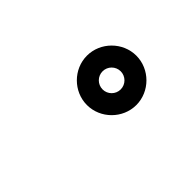

<svg xmlns="http://www.w3.org/2000/svg" viewBox="-29 -952 434 434"><g transform="rotate(-45 188.0 -735.0)"><path d="M238 -764C254 -764 267 -751 267 -735C267 -719 254 -706 238 -706C222 -706 209 -719 209 -735C209 -751 222 -764 238 -764ZM317 -735C317 -778 281 -814 238 -814C195 -814 159 -778 159 -735C159 -692 195 -656 238 -656C281 -656 317 -692 317 -735Z"/></g></svg>

Font: LS
Style: RegularAlt
Weight: 500
Designer: BSozoo
Foundry: BSozoo
Version: Version 001.000